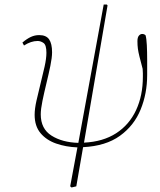

<svg xmlns="http://www.w3.org/2000/svg" viewBox="-20 -638 707 848"><path d="M296 190 290 185 322 13Q271 11 228 -4Q185 -19 159 -50Q133 -81 133 -131Q133 -157 141 -193Q149 -229 159 -268.5Q169 -308 177 -344Q185 -380 185 -405Q185 -439 172.5 -448Q160 -457 146 -457Q117 -457 86 -437L79 -450Q99 -467 116.5 -475Q134 -483 153 -483Q184 -483 197 -464Q210 -445 210 -407Q210 -384 202.5 -347.5Q195 -311 185 -270Q175 -229 167.5 -192.5Q160 -156 160 -133Q160 -69 207.5 -39Q255 -9 326 -7L438 -618H452L455 -614L351 -8Q435 -12 493 -49.5Q551 -87 581 -151.5Q611 -216 611 -299Q611 -305 611 -314.5Q611 -324 610 -334Q601 -368 596 -388Q591 -408 589 -423Q587 -438 587 -456Q587 -473 593.5 -480.5Q600 -488 608 -488Q617 -488 623 -482Q627 -468 628.5 -438.5Q630 -409 630 -374Q630 -339 630 -307Q630 -225 601 -154Q572 -83 509.5 -38Q447 7 347 12L317 185Z"/></svg>

Font: Source Serif Pro ExtraLight
Style: Italic
Weight: 200
Italic angle: -12°
Designer: Frank Grießhammer
Foundry: Adobe Systems Incorporated
Version: Version 3.001;hotconv 1.0.111;makeotfexe 2.5.65597